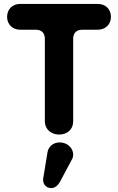

<svg xmlns="http://www.w3.org/2000/svg" viewBox="-20 -668 600 976"><path d="M280 16C323 16 352 -11 352 -51V-469C352 -501 368 -517 400 -517H477C517 -517 544 -545 544 -582C544 -621 517 -648 477 -648H82C43 -648 16 -621 16 -582C16 -545 43 -517 82 -517H160C192 -517 208 -501 208 -469V-51C208 -11 240 16 280 16ZM349 136C351 129 352 123 352 117C352 90 328 56 283 56C250 56 225 78 221 109L200 237C200 240 199 243 199 246C199 266 212 288 240 288C258 288 273 277 285 256Z"/></svg>

Font: Dongle
Style: Bold
Weight: 700
Designer: Yanghee Ryu
Foundry: Yanghee Ryu
Version: Version 2.000